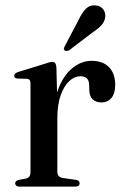

<svg xmlns="http://www.w3.org/2000/svg" viewBox="-20 -695 462 715"><path d="M180 -254Q180 -324 200.2 -371.8Q220.5 -419.5 252.8 -444Q285 -468.5 321 -468.5Q363 -468.5 386 -444.8Q409 -421 409 -379Q409 -346.5 394.8 -330Q380.5 -313.5 358.5 -313.5Q336.5 -313.5 324.5 -325.8Q312.5 -338 312.5 -361L312 -377Q312 -394 304.2 -402.5Q296.5 -411 279 -411Q258 -411 238.5 -393.5Q219 -376 206.2 -341Q193.5 -306 193.5 -253.5ZM190 -445 193.5 -310V-55.5Q193.5 -45.5 198.5 -39.8Q203.5 -34 215 -32L261.5 -25.5Q269.5 -24.5 273 -21.2Q276.5 -18 276.5 -12Q276.5 -6.5 272.2 -3.2Q268 0 259.5 0H53Q44.5 0 40.5 -3.5Q36.5 -7 36.5 -12Q36.5 -17 39.8 -20.2Q43 -23.5 50 -25L76 -30Q85 -32 89.2 -37.8Q93.5 -43.5 93.5 -54V-384Q93.5 -392.5 90.8 -396.5Q88 -400.5 81 -401.5L45 -402.5Q39 -403 36 -405.8Q33 -408.5 33 -413Q33 -417.5 36.2 -420.8Q39.5 -424 48 -427L142 -456Q156.5 -461 163.5 -462.8Q170.5 -464.5 175 -464.5Q182 -464.5 185.5 -459.8Q189 -455 190 -445ZM273 -621.5Q285.5 -648 300 -662.5Q314.5 -677 335 -675Q354.5 -673.5 364 -660.8Q373.5 -648 372 -633.5Q370.5 -615.5 358.5 -602Q346.5 -588.5 326.5 -575.5L237 -507.5Q233 -505.5 228.5 -505.2Q224 -505 220.5 -507.5Q217 -511 218 -515Q219 -519 221.5 -523.5Z"/></svg>

Font: Fraunces 60pt
Style: Regular
Weight: 400
Version: Version 1.000;[b76b70a41]